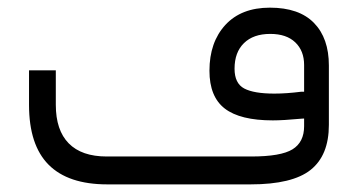

<svg xmlns="http://www.w3.org/2000/svg" viewBox="-20 -484 939 504"><path d="M529.8 -298.3Q529.8 -373 571.5 -418.5Q613.3 -463.9 688.5 -463.9Q765.1 -463.9 804.2 -423.8Q843.3 -383.8 843.3 -312V-156.2Q843.3 -76.2 795.4 -38.1Q747.6 0 637.7 0H261.7Q158.7 0 107.4 -51.8Q56.2 -103.5 56.2 -208.5V-299.3H126.5V-209Q126.5 -142.1 160.4 -107.7Q194.3 -73.2 260.3 -73.2H639.2Q717.3 -73.2 747.8 -92Q778.3 -110.8 778.3 -152.8V-165V-172.9L770.5 -172.4Q723.1 -168 696.3 -168Q610.4 -168 570.1 -199Q529.8 -230 529.8 -298.3ZM689.5 -395Q645 -395 620.4 -370.8Q595.7 -346.7 595.7 -303.7Q595.7 -265.1 621.1 -251.7Q646.5 -238.3 700.2 -238.3Q731.9 -238.3 770.5 -243.2H771H778.3V-250.5V-313.5Q778.3 -350.6 755.1 -372.8Q731.9 -395 689.5 -395Z"/></svg>

Font: Shabnam Light FD-WOL
Style: Light-FD-WOL
Weight: 300
Foundry: DejaVu fonts team - Redesigned by Saber Rastikerdar - Based on Vazir font
Version: Version 5.0.0